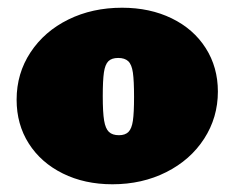

<svg xmlns="http://www.w3.org/2000/svg" viewBox="-20 -466 606 497"><path d="M23 -208Q23 -276 59 -330.5Q95 -385 157 -415.5Q219 -446 296 -446Q368 -446 424.5 -418.5Q481 -391 512.5 -341.5Q544 -292 544 -229Q544 -162 508.5 -107Q473 -52 410.5 -20.5Q348 11 271 11Q199 11 142.5 -17Q86 -45 54.5 -94.5Q23 -144 23 -208ZM327 -215Q327 -257 324 -278Q321 -299 312 -307.5Q303 -316 286 -316Q269 -316 260.5 -307.5Q252 -299 249 -278.5Q246 -258 246 -217Q246 -175 249.5 -154Q253 -133 262 -124.5Q271 -116 288 -116Q304 -116 312.5 -124.5Q321 -133 324 -153.5Q327 -174 327 -215Z"/></svg>

Font: Ysabeau Black
Style: Regular
Weight: 900
Designer: Christian Thalmann (Catharsis Fonts)
Version: Version 0.003